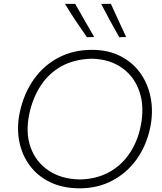

<svg xmlns="http://www.w3.org/2000/svg" viewBox="-20 -990 858 1019"><path d="M402.5 9.5Q314.5 9.5 247.5 -22.5Q180.5 -54.5 138.5 -110.8Q96.5 -167 82.2 -239.8Q68 -312.5 85 -394Q107 -495.5 160.2 -570Q213.5 -644.5 292 -685Q370.5 -725.5 468 -725.5Q554.5 -725.5 620 -691.8Q685.5 -658 726.2 -600Q767 -542 780.5 -467Q794 -392 776.5 -309.5Q756 -215 704.2 -143.2Q652.5 -71.5 575.2 -31Q498 9.5 402.5 9.5ZM403 -37.5Q493.5 -39.5 560 -76.8Q626.5 -114 668.2 -176.8Q710 -239.5 726 -318Q747.5 -419.5 721.2 -500.2Q695 -581 629.5 -628.5Q564 -676 467.5 -678.5Q375 -676 307.5 -639Q240 -602 197 -536.8Q154 -471.5 135.5 -386Q114.5 -285.5 142.5 -207.8Q170.5 -130 238 -84.8Q305.5 -39.5 403 -37.5ZM441.5 -792.5Q411 -836 381.2 -880.5Q351.5 -925 325 -969.5H379Q404 -925.5 429.2 -881.5Q454.5 -837.5 480 -793.5ZM613 -792.5Q588 -836 563.5 -881.2Q539 -926.5 517 -969.5H568.5Q588.5 -926 608.5 -882Q628.5 -838 649.5 -793.5Z"/></svg>

Font: Commissioner Loud ExtraLight
Style: Italic
Weight: 200
Italic angle: -12°
Designer: Kostas Bartsokas
Foundry: Kostas Bartsokas
Version: Version 1.000; ttfautohint (v1.8.3)